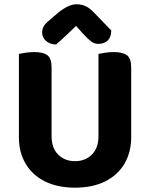

<svg xmlns="http://www.w3.org/2000/svg" viewBox="-20 -859 700 896"><path d="M330.1 16.8Q248.2 16.8 189.5 -12.6Q130.8 -42 99.5 -95.2Q68.2 -148.3 68.2 -219.1V-285.2H220.7V-223.1Q220.7 -168.2 251.5 -137.5Q282.3 -106.9 330.1 -106.9Q377.8 -106.9 408.7 -137.5Q439.5 -168.2 439.5 -223.1V-285.2H592.2V-219.1Q592.2 -148.3 560.9 -95.2Q529.6 -42 470.9 -12.6Q412.2 16.8 330.1 16.8ZM220.7 -254.8H68.2V-607.5Q78.6 -609.5 98.9 -612.8Q119.3 -616 138.9 -616Q182.2 -616 201.4 -601.1Q220.7 -586.1 220.7 -544.1ZM592.2 -253.3H439.5V-607.5Q449.8 -609.5 470.2 -612.8Q490.6 -616 510.2 -616Q553.4 -616 572.8 -601.1Q592.2 -586.1 592.2 -544.1ZM335.1 -738.1Q313 -717.3 289.1 -694.3Q265.2 -671.3 241.6 -651.4Q213.9 -651.9 195.3 -667.6Q176.7 -683.3 176.7 -707.2Q176.7 -726 186.1 -739.6Q195.5 -753.2 218.7 -771.8L254.9 -802.6Q302 -839.1 336.8 -839.1Q360.4 -839.1 379.4 -830.3Q398.4 -821.5 418 -800.9L499.2 -717Q499.2 -686.1 482.9 -670.1Q466.6 -654.2 438.6 -654.2Q420.8 -654.2 405.5 -665.5Q390.2 -676.8 368.6 -700.4Z"/></svg>

Font: Baloo Paaji 2
Style: Regular
Weight: 400
Designer: Shuchita Grover, Noopur Datye and Ek Type
Foundry: Ek Type
Version: Version 1.700